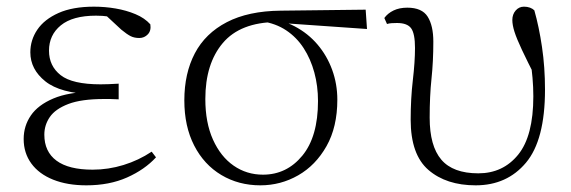

<svg xmlns="http://www.w3.org/2000/svg" viewBox="-20 -542 1713 576"><path d="M239 14Q182 14 139.5 -3Q97 -20 74 -51.5Q51 -83 51 -125Q51 -164 72.5 -195.5Q94 -227 140 -246.5Q186 -266 259 -267V-259Q161 -262 116 -298Q71 -334 71 -385Q71 -422 92 -453Q113 -484 155.5 -503Q198 -522 262 -522Q295 -522 327 -516.5Q359 -511 386.5 -499.5Q414 -488 431 -469Q434 -450 423.5 -439Q413 -428 398 -428Q383 -428 372 -433.5Q361 -439 344 -453L289 -504L343 -502L347 -485Q322 -490 305 -492.5Q288 -495 268 -495Q198 -495 162.5 -466Q127 -437 127 -390Q127 -344 162 -316.5Q197 -289 282 -289Q293 -289 305.5 -289.5Q318 -290 336 -291V-244Q318 -245 309.5 -245Q301 -245 293 -245Q224 -245 185 -230Q146 -215 129.5 -191Q113 -167 113 -138Q113 -87 149.5 -60Q186 -33 258 -33Q305 -33 350.5 -47Q396 -61 435 -87L448 -70Q414 -33 361 -9.5Q308 14 239 14Z M761 14Q696 14 644 -17Q592 -48 562.5 -105.5Q533 -163 533 -241Q533 -322 564.5 -382Q596 -442 660.5 -475.5Q725 -509 822 -510L1077 -513L1081 -455L823 -473L810 -476Q701 -475 648.5 -413Q596 -351 596 -245Q596 -174 619 -123Q642 -72 681 -45Q720 -18 769 -18Q840 -18 887 -75Q934 -132 934 -239Q934 -284 923 -324.5Q912 -365 891 -397.5Q870 -430 838.5 -451Q807 -472 765 -478L775 -487Q824 -484 864 -463Q904 -442 932.5 -408.5Q961 -375 976.5 -332.5Q992 -290 992 -243Q992 -161 959.5 -103.5Q927 -46 874.5 -16Q822 14 761 14Z M1407 14Q1319 14 1265.5 -32Q1212 -78 1212 -183Q1212 -246 1218.5 -301.5Q1225 -357 1225 -398Q1225 -441 1213.5 -457Q1202 -473 1171 -473Q1163 -473 1155 -472.5Q1147 -472 1141 -470L1133 -488Q1143 -502 1160.5 -510.5Q1178 -519 1202 -519Q1246 -519 1263 -492Q1280 -465 1280 -417Q1280 -358 1274.5 -306Q1269 -254 1269 -189Q1269 -104 1304 -63Q1339 -22 1415 -22Q1489 -22 1534.5 -78Q1580 -134 1580 -253Q1580 -281 1577.5 -309Q1575 -337 1570 -373L1585 -370L1590 -303Q1562 -358 1546 -392Q1530 -426 1523.5 -446.5Q1517 -467 1517 -482Q1517 -499 1527 -510.5Q1537 -522 1552 -522Q1562 -522 1570 -519Q1578 -516 1583 -511Q1597 -462 1606 -401Q1615 -340 1615 -273Q1615 -122 1558 -54Q1501 14 1407 14Z"/></svg>

Font: Noto Serif HK
Style: Regular
Weight: 200
Designer: Ryoko NISHIZUKA 西塚涼子 (kana & ideographs); Frank Grießhammer (Latin, Greek & Cyrillic); Wenlong ZHANG 张文龙 (bopomofo); San
Foundry: Adobe
Version: Version 2.001;hotconv 1.1.0;makeotfexe 2.6.0